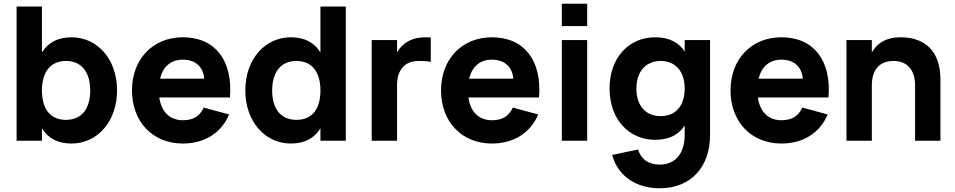

<svg xmlns="http://www.w3.org/2000/svg" viewBox="-20 -755 5125 1030"><path d="M69 0H205V-66.5C236.5 -15.5 287 15 364 15C502 15 608 -103 608 -270C608 -438 502 -555 364 -555C287 -555 236.5 -524.5 205 -473.5V-720H69ZM334 -428C421 -428 464 -363 464 -270C464 -174 420 -112 334 -112C245 -112 205 -176 205 -270C205 -367 249 -428 334 -428Z M961 -110C891 -110 846 -154.5 834.5 -232H1213.5C1230 -428 1136 -555 961 -555C801 -555 688 -439 688 -270C688 -103 798 15 961 15C1077 15 1168 -42 1209 -141L1073 -178C1052 -131.5 1016.5 -110 961 -110ZM838.5 -333C854.5 -398 897 -435 961 -435C1028 -435 1070.5 -397 1075.5 -333Z M1699 -720V-473.5C1667.5 -524.5 1617 -555 1540 -555C1402 -555 1296 -438 1296 -270C1296 -103 1402 15 1540 15C1617 15 1667.5 -15.5 1699 -66.5V0H1835V-720ZM1570 -428C1655 -428 1699 -367 1699 -270C1699 -176 1659 -112 1570 -112C1484 -112 1440 -174 1440 -270C1440 -363 1483 -428 1570 -428Z M2291 -554C2282 -554.5 2273 -555 2264 -555C2185 -555 2137 -521.5 2110 -473.5V-540H1974V0H2110V-297.5C2110 -376.5 2148.5 -428 2226 -428C2252 -428 2273.5 -427 2291 -423Z M2619 -110C2549 -110 2504 -154.5 2492.5 -232H2871.5C2888 -428 2794 -555 2619 -555C2459 -555 2346 -439 2346 -270C2346 -103 2456 15 2619 15C2735 15 2826 -42 2867 -141L2731 -178C2710 -131.5 2674.5 -110 2619 -110ZM2496.5 -333C2512.5 -398 2555 -435 2619 -435C2686 -435 2728.5 -397 2733.5 -333Z M3130 -615V-735H2994V-615ZM3130 0V-540H2994V0Z M3494 -555C3356 -555 3250 -448 3250 -280C3250 -113 3356 -5 3494 -5C3571 -5 3621.5 -33 3653 -81.5V-30C3653 64 3606 128 3519 128C3458 128 3419 99 3403 47L3264 76C3295 191 3394 255 3519 255C3692 255 3789 134 3789 -28V-540H3653V-478.5C3621.5 -527 3571 -555 3494 -555ZM3524 -132C3443 -132 3394 -189 3394 -280C3394 -368 3442 -428 3524 -428C3604 -428 3653 -372 3653 -280C3653 -191 3608 -132 3524 -132Z M4172 -110C4102 -110 4057 -154.5 4045.5 -232H4424.5C4441 -428 4347 -555 4172 -555C4012 -555 3899 -439 3899 -270C3899 -103 4009 15 4172 15C4288 15 4379 -42 4420 -141L4284 -178C4263 -131.5 4227.5 -110 4172 -110ZM4049.5 -333C4065.5 -398 4108 -435 4172 -435C4239 -435 4281.5 -397 4286.5 -333Z M4889 0H5025V-328C5025 -483.5 4939.5 -555 4811 -555C4732 -555 4684 -521.5 4657 -473.5V-540H4521V0H4657V-297.5C4657 -376.5 4695.5 -428 4773 -428C4850.5 -428 4889 -375.5 4889 -297.5Z"/></svg>

Font: Vela Sans ExtBd
Style: Regular
Weight: 800
Designer: Principal design: Mikhail Sharanda - project Manrope.
Design modification: Ravid Balaliev
Foundry: Mikhail Sharanda
Version: Version 1.001